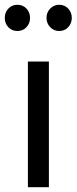

<svg xmlns="http://www.w3.org/2000/svg" viewBox="-44 -785 321 805"><path d="M161 0H73V-527H161ZM82 -710Q82 -687 67 -671Q52 -655 29 -655Q6 -655 -9 -671Q-24 -687 -24 -710Q-24 -733 -9 -749Q6 -765 29 -765Q52 -765 67 -749Q82 -733 82 -710ZM257 -710Q257 -687 242 -671Q227 -655 204 -655Q182 -655 166.5 -671Q151 -687 151 -710Q151 -733 166.5 -749Q182 -765 204 -765Q227 -765 242 -749Q257 -733 257 -710Z"/></svg>

Font: Fira Sans Compressed
Style: Regular
Weight: 400
Width: 1
Designer: bBox Type GmbH & Carrois Corporate GbR & Edenspiekermann AG
Foundry: bBox Type GmbH & Carrois Corporate GbR & Edenspiekermann AG
Version: Version 4.301